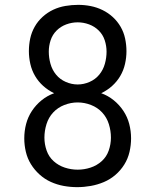

<svg xmlns="http://www.w3.org/2000/svg" viewBox="-20 -763 640 791"><path d="M298 8Q270 8 242.5 3Q215 -2 189.5 -13.5Q164 -25 143 -44Q122 -63 107.5 -86.5Q93 -110 86.5 -137.5Q80 -165 80 -193Q80 -223 87.5 -252Q95 -281 111.5 -306Q128 -331 151.5 -350Q175 -369 203 -379Q178 -391 158 -409Q138 -427 124.5 -450Q111 -473 105 -499.5Q99 -526 99 -552Q99 -579 104.5 -604.5Q110 -630 123 -653Q136 -676 156 -694Q176 -712 199.5 -723Q223 -734 249.5 -738.5Q276 -743 302 -743Q328 -743 353.5 -738Q379 -733 402.5 -721.5Q426 -710 445 -692.5Q464 -675 477 -652.5Q490 -630 495.5 -604Q501 -578 501 -552Q501 -526 495 -499.5Q489 -473 475.5 -450Q462 -427 442 -409Q422 -391 397 -379Q425 -369 448.5 -350Q472 -331 488.5 -306Q505 -281 512.5 -252Q520 -223 520 -193Q520 -165 513.5 -137Q507 -109 492 -85Q477 -61 455.5 -42.5Q434 -24 408 -13Q382 -2 354 3Q326 8 298 8ZM300 -415Q325 -415 349 -425.5Q373 -436 389 -455.5Q405 -475 412 -500Q419 -525 419 -550Q419 -574 411.5 -597Q404 -620 387 -637Q370 -654 347 -662.5Q324 -671 300 -671Q276 -671 253 -662.5Q230 -654 213 -637Q196 -620 188.5 -597Q181 -574 181 -550Q181 -525 188 -500Q195 -475 211 -455.5Q227 -436 251 -425.5Q275 -415 300 -415ZM300 -64Q327 -64 353 -72.5Q379 -81 399 -99Q419 -117 428 -143Q437 -169 437 -196Q437 -224 428.5 -251.5Q420 -279 401 -299.5Q382 -320 355 -330.5Q328 -341 300 -341Q272 -341 245 -330.5Q218 -320 199 -299.5Q180 -279 171.5 -251.5Q163 -224 163 -196Q163 -169 172 -143Q181 -117 201 -99Q221 -81 247 -72.5Q273 -64 300 -64Z"/></svg>

Font: Zed Mono Extended
Style: Regular
Weight: 400
Width: 7
Monospace: yes
Designer: Belleve Invis
Foundry: Belleve Invis
Version: Version 1.0.0; ttfautohint (v1.8.4)